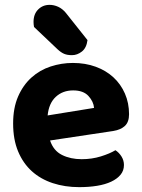

<svg xmlns="http://www.w3.org/2000/svg" viewBox="-20 -755 583 790"><path d="M186 -177Q200 -135 235 -117.5Q270 -100 316 -100Q358 -100 395 -111.5Q432 -123 455 -137Q470 -127 480 -111Q490 -95 490 -76Q490 -53 476 -36Q462 -19 437.5 -7.5Q413 4 379.5 9.5Q346 15 306 15Q247 15 197 -1.5Q147 -18 111 -50.5Q75 -83 54.5 -132Q34 -181 34 -247Q34 -311 54.5 -358Q75 -405 109.5 -436Q144 -467 188.5 -481.5Q233 -496 280 -496Q331 -496 373.5 -480.5Q416 -465 446.5 -437Q477 -409 494 -370Q511 -331 511 -285Q511 -253 494 -237Q477 -221 446 -216ZM281 -383Q238 -383 209.5 -356.5Q181 -330 176 -280L367 -311Q365 -337 344 -360Q323 -383 281 -383ZM120 -644Q119 -648 118.5 -654.5Q118 -661 118 -665Q118 -697 137 -716Q156 -735 184 -735Q202 -735 219.5 -727Q237 -719 251 -702L340 -590Q336 -558 317 -543Q298 -528 276 -528Q257 -528 244 -533.5Q231 -539 217 -552Z"/></svg>

Font: Baloo Thambi 2
Style: Bold
Weight: 700
Designer: Aadarsh Rajan and Ek Type
Foundry: Ek Type
Version: Version 1.640;hotconv 1.0.111;makeotfexe 2.5.65597; ttfautoh